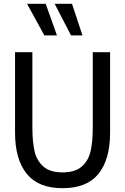

<svg xmlns="http://www.w3.org/2000/svg" viewBox="-20 -974 657 1008"><path d="M59 -277V-700H150V-303Q150 -230 161.5 -180Q173 -130 208 -99.5Q243 -69 308 -69Q374 -69 409 -99.5Q444 -130 455.5 -180Q467 -230 467 -303V-700H558V-277Q558 -137 497 -61.5Q436 14 308 14Q181 14 120 -62Q59 -138 59 -277ZM213 -788 122 -954H220L279 -788ZM353 -788 267 -954H358L413 -788Z"/></svg>

Font: Cabin Condensed
Style: Regular
Weight: 400
Width: 3
Designer: Pablo Impallari
Foundry: Pablo Impallari. http://www.impallari.com Igino Marini. http://www.ikern.com
Version: Version 2.200